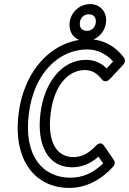

<svg xmlns="http://www.w3.org/2000/svg" viewBox="-20 -883 632 940"><path d="M121 -325C146 -530 273 -641 407 -641C461 -641 504 -615 534 -582L502 -548C476 -574 444 -590 401 -590C284 -590 197 -481 178 -328C159 -174 214 -64 333 -64C383 -64 426 -84 462 -116L485 -83C437 -36 384 -13 325 -13C191 -13 95 -117 121 -325ZM71 -325C43 -99 152 37 319 37C401 37 475 -2 535 -68C543 -77 544 -90 538 -99L489 -170C474 -192 455 -175 450 -170C415 -133 382 -114 339 -114C260 -114 210 -184 228 -328C245 -469 317 -540 395 -540C431 -540 456 -524 479 -494C493 -477 510 -488 517 -495L584 -567C591 -575 595 -589 588 -599C554 -647 494 -691 413 -691C245 -691 98 -548 71 -325ZM405 -732C382 -732 368 -747 371 -773C374 -798 392 -813 415 -813C438 -813 452 -798 449 -773C446 -747 428 -732 405 -732ZM399 -682C450 -682 493 -721 499 -773C505 -824 471 -863 421 -863C370 -863 327 -824 321 -773C315 -721 348 -682 399 -682Z"/></svg>

Font: Falling Sky
Style: CondOuObl
Weight: 400
Designer: Paul D. Hunt
Foundry: Adobe Systems Incorporated
Version: Version 1.02